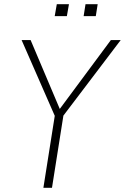

<svg xmlns="http://www.w3.org/2000/svg" viewBox="-20 -896 596 916"><path d="M187 0 245 -367 248 -328 83 -705H126L267 -372H262L509 -705H556L270 -328L286 -367L228 0ZM379 -819 388 -876H446L437 -819ZM241 -819 251 -876H309L299 -819Z"/></svg>

Font: Nunito Sans 10pt Condensed ExtraLight
Style: Italic
Weight: 250
Width: 3
Italic angle: -9°
Designer: Vernon Adams
Foundry: Vernon Adams
Version: Version 3.101;gftools[0.9.27]